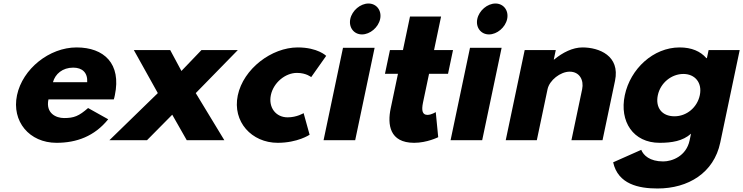

<svg xmlns="http://www.w3.org/2000/svg" viewBox="-20 -798 4231 1093"><path d="M627.8 -232C630 -238 632.4 -249 633.8 -256C671.7 -436 572 -528 416 -528C261 -528 108.4 -406 76.8 -256C45.5 -107 146.8 15 301.8 15C415.8 15 517.6 -22 596 -119L481.5 -183C428.8 -137 401.5 -126 344.5 -126C299.5 -126 239.2 -153 255.8 -232ZM281.4 -330C294.3 -377 335.8 -413 396.8 -413C448.8 -413 479.7 -384 476.4 -330Z M1257 0 1094.4 -268 1333.9 -513H1126.9L1012.8 -394L948.9 -513H741.9L878.4 -268L603 0H817L960.5 -145L1043 0Z M1670.5 -383C1723.5 -383 1751.5 -359 1751.5 -359L1836.9 -480C1836.9 -480 1789 -528 1675 -528C1526 -528 1365.4 -406 1333.6 -255C1302.1 -105 1412.8 15 1560.8 15C1674.8 15 1742.5 -31 1742.5 -31L1708.4 -154C1708.4 -154 1670.3 -130 1617.3 -130C1550.3 -130 1507.1 -186 1522 -257C1536.8 -327 1603.5 -383 1670.5 -383Z M1822 0H2002L2112.6 -526H1932.6ZM1974.1 -690C1964 -642 1994.6 -602 2040.6 -602C2086.6 -602 2134 -642 2144.1 -690C2154.2 -738 2123.6 -778 2077.6 -778C2031.6 -778 1984.2 -738 1974.1 -690Z M2273.9 -513H2199.9L2171.5 -378H2245.5L2204.1 -181C2184.9 -90 2196.8 15 2337.8 15C2410.8 15 2474.6 -17 2474.6 -17L2460.6 -160C2460.6 -160 2436.3 -144 2413.3 -144C2385.3 -144 2378.1 -167 2388.2 -215L2422.5 -378H2530.5L2558.9 -513H2450.9L2491 -704H2314Z M2545 0H2725L2835.6 -526H2655.6ZM2697.1 -690C2687 -642 2717.6 -602 2763.6 -602C2809.6 -602 2857 -642 2867.1 -690C2877.2 -738 2846.6 -778 2800.6 -778C2754.6 -778 2707.2 -738 2697.1 -690Z M2859 0H3036L3097 -290C3107.7 -341 3170 -390 3223 -390C3280 -390 3304.7 -341 3294 -290L3233 0H3410L3481.1 -338C3511.1 -481 3390 -528 3296 -528C3240 -528 3182.9 -499 3134.5 -459H3132.5L3143.9 -513H2966.9Z M3470.5 126C3498.2 251 3616.2 275 3723.2 275C3898.2 275 4043.9 186 4080.1 14L4190.9 -513H4013.9L4004.2 -467H4001.2C3967.4 -506 3917 -528 3849 -528C3699 -528 3568.4 -406 3536.8 -256C3505.3 -106 3584.8 15 3734.8 15C3804.8 15 3866.9 5 3913.8 -37L3905.8 1C3886.7 92 3804.6 121 3755.6 121C3678.6 121 3642.9 86 3630.4 55ZM3724.8 -256C3739.8 -327 3803.3 -377 3870.3 -377C3936.3 -377 3978.8 -327 3963.8 -256C3949.1 -186 3888.6 -136 3819.6 -136C3747.6 -136 3710.1 -186 3724.8 -256Z"/></svg>

Font: Hussar
Style: BdOblTwo
Weight: 700
Foundry: Cannot Into Space Fonts
Version: Version 2.00